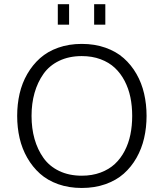

<svg xmlns="http://www.w3.org/2000/svg" viewBox="-20 -912 801 939"><path d="M262.7 -791.5V-891.6H317.9V-791.5ZM440.4 -791.5V-891.6H495.1V-791.5ZM379.9 -697.3Q443.4 -697.3 495.8 -678.7Q548.3 -660.2 585.2 -627.4Q622.1 -594.7 647.5 -550.3Q672.9 -505.9 684.8 -454.1Q696.8 -402.3 696.8 -345.2Q696.8 -288.1 684.8 -236.3Q672.9 -184.6 647.5 -139.9Q622.1 -95.2 585.2 -62.5Q548.3 -29.8 495.6 -11.2Q442.9 7.3 379.9 7.3Q316.9 7.3 264.6 -11.2Q212.4 -29.8 175.8 -62.5Q139.2 -95.2 113.5 -139.9Q87.9 -184.6 75.9 -236.3Q64 -288.1 64 -345.2Q64 -402.3 75.9 -454.1Q87.9 -505.9 113.5 -550.3Q139.2 -594.7 175.8 -627.4Q212.4 -660.2 264.6 -678.7Q316.9 -697.3 379.9 -697.3ZM379.9 -52.7Q430.7 -52.7 471.9 -68.1Q513.2 -83.5 541.7 -110.1Q570.3 -136.7 589.6 -173.8Q608.9 -210.9 617.7 -253.9Q626.5 -296.9 626.5 -345.2Q626.5 -393.6 617.7 -436.3Q608.9 -479 589.6 -516.1Q570.3 -553.2 541.7 -580.1Q513.2 -606.9 471.9 -622.3Q430.7 -637.7 379.9 -637.7Q317.4 -637.7 269.3 -614.5Q221.2 -591.3 192.4 -550.3Q163.6 -509.3 148.9 -457.5Q134.3 -405.8 134.3 -345.2Q134.3 -284.2 148.9 -232.4Q163.6 -180.7 192.4 -139.9Q221.2 -99.1 269.3 -75.9Q317.4 -52.7 379.9 -52.7Z"/></svg>

Font: HK Grotesk Legacy
Style: Regular
Weight: 400
Designer: Alfredo Marco Pradil
Foundry: Hanken Design Co.
Version: Version 2.022;PS 002.022;hotconv 1.0.88;makeotf.lib2.5.64775